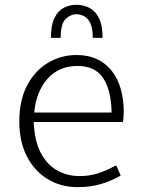

<svg xmlns="http://www.w3.org/2000/svg" viewBox="-20 -767 591 797"><path d="M302.2 9.8Q232.4 9.8 177.5 -23.7Q122.6 -57.1 91.3 -118.4Q60.1 -179.7 60.1 -262.2Q60.1 -351.1 92.8 -412.8Q125.5 -474.6 179.7 -506.6Q233.9 -538.6 297.4 -538.6Q359.9 -538.6 403.6 -509.8Q447.3 -481 470.5 -427.7Q493.7 -374.5 493.7 -300.3Q493.7 -292.5 492.9 -283.9Q492.2 -275.4 491.5 -268.8Q490.7 -262.2 490.2 -260.7H120.1Q123 -182.6 148.9 -133.1Q174.8 -83.5 217 -59.8Q259.3 -36.1 310.1 -36.1Q351.6 -36.1 387 -47.6Q422.4 -59.1 458 -78.6H463.4L481 -38.1Q445.8 -17.6 401.9 -3.9Q357.9 9.8 302.2 9.8ZM122.1 -299.8H443.4Q441.4 -394 407.7 -443.6Q374 -493.2 301.8 -493.2Q224.1 -493.2 177 -439.7Q129.9 -386.2 122.1 -299.8ZM191.4 -609.9Q191.4 -662.6 206.1 -692.4Q220.7 -722.2 244.9 -734.6Q269 -747.1 296.9 -747.1Q326.2 -747.1 350.8 -734.6Q375.5 -722.2 390.6 -692.4Q405.8 -662.6 405.8 -609.9H365.2Q365.2 -649.4 355 -670.7Q344.7 -691.9 328.9 -700Q313 -708 296.9 -708Q273.4 -708 252.7 -688.5Q231.9 -668.9 231.9 -609.9Z"/></svg>

Font: Comme ExtraLight
Style: Regular
Weight: 250
Version: Version 1.000;gftools[0.9.27]